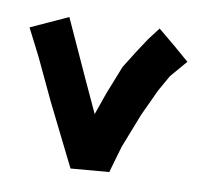

<svg xmlns="http://www.w3.org/2000/svg" viewBox="-79 -599 714 691"><g transform="rotate(10 278.5 -254.0)"><path d="M123 -514.6 -11.7 -453.1 39.1 -353.5 109.4 -204.1 221.7 21.5 361.3 9.8 389.6 -87.9 438.5 -212.9 483.4 -309.6 516.6 -368.2 569.3 -429.7 512.7 -478.5 450.2 -530.3 416 -485.4 383.8 -436.5 342.8 -371.1 301.8 -267.6 273.4 -186.5 219.7 -302.7Z"/></g></svg>

Font: MaokenAssortedSans-TC
Style: Regular
Weight: 500
Version: Version 0.83